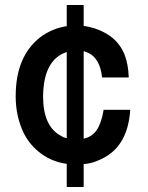

<svg xmlns="http://www.w3.org/2000/svg" viewBox="-20 -638 596 771"><path d="M316 -81Q351 -89 369.5 -117.5Q388 -146 396 -197H503Q494 -58 400 -6Q380 5 360 12Q340 19 316 21V113H248V20Q191 12 146.5 -20Q102 -52 76 -102Q60 -135 51.5 -172Q43 -209 43 -252Q43 -411 141 -488Q189 -524 248 -533V-618H316V-534Q376 -525 419.5 -495Q463 -465 482 -414Q488 -397 492 -376Q496 -355 497 -327H390Q381 -410 326 -429Q320 -431 321.5 -431Q323 -431 316 -432ZM248 -429Q155 -399 153 -252Q153 -129 226 -92Q234 -86 248 -83Z"/></svg>

Font: Ekushey Bangla
Style: Bold
Weight: 700
Designer: Al Mamun Sumon
Foundry: Al Mamun Sumon
Version: Version 1.0